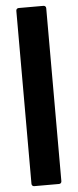

<svg xmlns="http://www.w3.org/2000/svg" viewBox="-58 -791 365 902"><g transform="rotate(-5 124.5 -340.0)"><path d="M66 80H183C190 80 195 75 195 68V-748C195 -755 190 -760 183 -760H66C59 -760 54 -755 54 -748V68C54 75 59 80 66 80Z"/></g></svg>

Font: Barlow Semi Condensed
Style: Bold
Weight: 700
Width: 4
Designer: Jeremy Tribby
Foundry: Tribby Type
Version: Version 1.422;hotconv 1.0.109;makeotfexe 2.5.65596